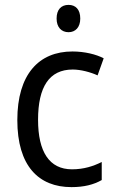

<svg xmlns="http://www.w3.org/2000/svg" viewBox="-20 -850 475 787"><path d="M261 -830C231 -830 212 -811 212 -774C212 -738 232 -718 261 -718C289 -718 309 -738 309 -774C309 -811 290 -830 261 -830ZM273 -83C324 -83 364 -93 397 -112V-186C363 -169 324 -156 275 -156C182 -156 136 -228 136 -359C136 -494 182 -565 278 -565C311 -565 352 -554 380 -541L405 -611C375 -627 327 -639 277 -639C139 -639 51 -545 51 -358C51 -170 138 -83 273 -83Z"/></svg>

Font: Noto Sans Kannada UI SemiCondensed SemiBold
Style: Regular
Weight: 600
Width: 4
Designer: Jelle Bosma - Monotype Design Team
Foundry: Monotype Imaging Inc.
Version: Version 2.006